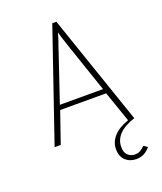

<svg xmlns="http://www.w3.org/2000/svg" viewBox="-166 -806 968 1146"><g transform="rotate(-20 318.0 -233.0)"><path d="M405 136Q405 92 437.5 56Q470 20 532 -1L464 -197H172L104 0H65L305 -700H331L571 0Q439 43 439 136Q439 171 457.5 188Q476 205 501 205Q523 205 537.5 196Q552 187 565 173L589 190Q553 234 501 234Q460 234 432.5 209Q405 184 405 136ZM455 -227 353 -526 346 -547Q322 -618 318 -637Q310 -604 289 -548L282 -526L181 -227Z"/></g></svg>

Font: Overpass Thin
Style: Regular
Weight: 100
Designer: Delve Withrington, Thomas Jockin
Foundry: Delve Fonts
Version: Version 3.000;DELV;Overpass